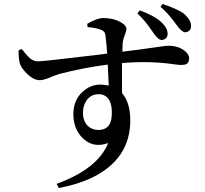

<svg xmlns="http://www.w3.org/2000/svg" viewBox="-20 -869 1040 975"><path d="M677.7 -800.8 689.5 -816.4Q764.6 -789.1 799.8 -755.9Q831.1 -726.6 831.1 -697.3Q831.1 -672.9 807.6 -667Q803.7 -666 799.8 -666Q784.2 -666 757.8 -703.1Q755.9 -706.1 754.9 -708Q715.8 -765.6 681.6 -796.9Q678.7 -799.8 677.7 -800.8ZM478.5 -209Q534.2 -209 544.9 -261.7Q547.9 -277.3 547.9 -297.9Q547.9 -372.1 502 -387.7Q491.2 -390.6 481.4 -390.6Q431.6 -390.6 410.2 -341.8Q401.4 -321.3 401.4 -296.9Q401.4 -240.2 442.4 -217.8Q460 -209 478.5 -209ZM424.8 -731.4 422.9 -748Q472.7 -777.3 503.9 -777.3Q561.5 -777.3 601.6 -751Q621.1 -737.3 622.1 -723.6Q622.1 -711.9 609.4 -678.7Q604.5 -665 603.5 -655.3Q601.6 -632.8 601.6 -606.4Q647.5 -611.3 819.3 -635.7Q829.1 -636.7 834 -636.7Q887.7 -636.7 920.9 -608.4Q940.4 -591.8 940.4 -572.3Q940.4 -543 913.1 -540Q906.2 -539.1 899.4 -539.1Q888.7 -539.1 860.4 -543Q739.3 -560.5 599.6 -548.8V-396.5Q641.6 -347.7 641.6 -257.8Q641.6 -60.5 445.3 34.2Q372.1 68.4 278.3 85.9L267.6 64.5Q476.6 -11.7 529.3 -142.6Q452.1 -114.3 397.5 -169.9Q352.5 -216.8 352.5 -289.1Q352.5 -367.2 409.2 -411.1Q445.3 -439.5 491.2 -439.5Q503.9 -439.5 532.2 -434.6Q529.3 -512.7 527.3 -541Q405.3 -525.4 280.3 -493.2Q269.5 -490.2 218.8 -469.7Q197.3 -461.9 181.6 -461.9Q145.5 -461.9 106.4 -505.9Q86.9 -527.3 81.1 -545.9Q74.2 -569.3 74.2 -613.3L90.8 -620.1Q125 -575.2 141.6 -566.4Q155.3 -558.6 171.9 -557.6Q192.4 -556.6 468.8 -589.8Q502 -593.8 524.4 -596.7Q519.5 -658.2 515.6 -688.5Q513.7 -709 497.1 -715.8Q495.1 -716.8 493.2 -717.8Q467.8 -727.5 424.8 -731.4ZM794.9 -834 805.7 -848.6Q887.7 -821.3 917 -796.9Q918.9 -794.9 919.9 -793.9Q950.2 -765.6 950.2 -736.3Q950.2 -711.9 926.8 -706.1Q922.9 -705.1 918.9 -705.1Q901.4 -707 874 -746.1Q835.9 -797.9 808.6 -822.3Q801.8 -829.1 794.9 -834Z"/></svg>

Font: GenYoMin JP SemiBold
Style: Regular
Weight: 600
Version: Version 1.001;PS 1;hotconv 16.6.51;makeotf.lib2.5.65220 DEVE